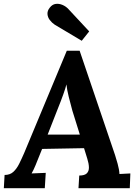

<svg xmlns="http://www.w3.org/2000/svg" viewBox="-32 -983 719 1003"><path d="M384 -718 569 -173Q574 -158 582.5 -127.5Q591 -97 592 -74L649 -77L646 0H378L382 -66Q410 -66 421.5 -77.5Q433 -89 432.5 -109Q432 -129 424 -154L407 -209L188 -205L169 -158Q164 -145 153.5 -119.5Q143 -94 133 -77L207 -80L202 0H-12L-8 -69Q20 -69 37.5 -85Q55 -101 68 -127Q81 -153 94 -183L317 -718ZM315 -542Q311 -525 299 -491Q287 -457 268 -410L217 -280H385L346 -405Q336 -441 327 -477.5Q318 -514 315 -542ZM395 -770 254 -854Q239 -864 228 -878.5Q217 -893 216 -910Q215 -927 228 -943Q241 -960 258.5 -962.5Q276 -965 294 -957.5Q312 -950 325 -936L434 -819Z"/></svg>

Font: Lora
Style: Italic
Weight: 400
Italic angle: -3°
Designer: Olga Karpushina, Alexei Vanyashin (Cyrillic)
Foundry: Cyreal
Version: Version 3.008